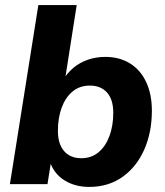

<svg xmlns="http://www.w3.org/2000/svg" viewBox="-20 -725 650 756"><path d="M331 11Q276 11 234.5 -14.5Q193 -40 176 -89H181L167 0H19L131 -705H282L235 -405H225Q243 -436 268.5 -457.5Q294 -479 326.5 -490Q359 -501 395 -501Q450 -501 491.5 -475.5Q533 -450 555.5 -402Q578 -354 578 -289Q578 -204 548 -136Q518 -68 462.5 -28.5Q407 11 331 11ZM300 -102Q340 -102 368 -125.5Q396 -149 411 -189.5Q426 -230 426 -281Q426 -333 401.5 -360.5Q377 -388 334 -388Q294 -388 266 -365Q238 -342 223 -301.5Q208 -261 208 -210Q208 -158 232.5 -130Q257 -102 300 -102Z"/></svg>

Font: Nunito Sans 12pt ExtraLight ExtraBold
Style: Italic
Weight: 800
Italic angle: -9°
Version: Version 3.101;gftools[0.9.27]